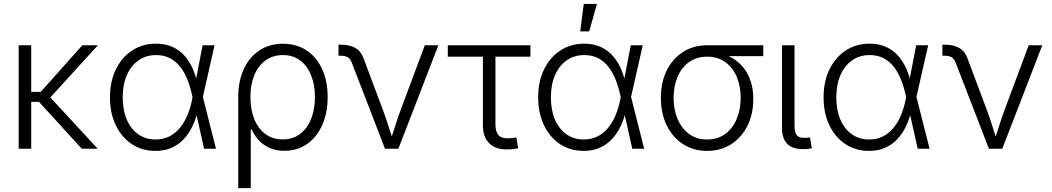

<svg xmlns="http://www.w3.org/2000/svg" viewBox="-20 -770 5444 994"><path d="M141.6 -535.6V0H76.7V-535.6ZM486.8 -535.6 219.7 -242.7H114.7V-294.4H190.9L406.2 -535.6ZM403.3 0 178.2 -246.6 217.3 -291 485.8 0Z M785.2 11.2Q715.3 11.2 662.1 -24.2Q608.9 -59.6 579.1 -122.3Q549.3 -185.1 549.3 -266.1Q549.3 -347.7 579.6 -410.2Q609.9 -472.7 663.6 -508.3Q717.3 -543.9 787.1 -543.9Q835 -543.9 871.3 -527.8Q907.7 -511.7 933.3 -483.4Q959 -455.1 975.8 -418.5Q992.7 -381.8 1001 -341.3H1023.9L1029.8 -270L1098.1 0H1036.6L974.1 -278.8Q965.3 -319.3 950.9 -356.2Q936.5 -393.1 914.6 -422.1Q892.6 -451.2 861.3 -468Q830.1 -484.9 788.1 -484.9Q735.8 -484.9 697 -457.5Q658.2 -430.2 636.7 -381.1Q615.2 -332 615.2 -266.1Q615.2 -200.2 636.2 -151.1Q657.2 -102.1 695.6 -75Q733.9 -47.9 785.6 -47.9Q826.2 -47.9 857.7 -64.2Q889.2 -80.6 912.6 -109.6Q936 -138.7 951.2 -176Q966.3 -213.4 974.6 -255.4L1028.8 -535.6H1090.8L1029.8 -266.6L1023.9 -195.3H1003.4Q993.7 -152.8 975.6 -115.2Q957.5 -77.6 930.9 -49.3Q904.3 -21 868.2 -4.9Q832 11.2 785.2 11.2Z M1213.4 204.1V-267.6Q1213.4 -350.6 1242.2 -412.6Q1271 -474.6 1323 -509Q1375 -543.5 1444.8 -543.5Q1514.6 -543.5 1566.7 -509.3Q1618.7 -475.1 1647.5 -412.8Q1676.3 -350.6 1676.3 -267.6Q1676.3 -184.6 1647.9 -121.8Q1619.6 -59.1 1569.3 -24.2Q1519 10.7 1452.1 10.7Q1406.2 10.7 1372.6 -5.4Q1338.9 -21.5 1316.9 -47.1Q1294.9 -72.8 1282.2 -100.6H1278.3V204.1ZM1443.4 -48.3Q1496.1 -48.3 1533.4 -76.4Q1570.8 -104.5 1590.6 -154.1Q1610.4 -203.6 1610.4 -267.6Q1610.4 -330.6 1590.8 -379.6Q1571.3 -428.7 1534.4 -456.8Q1497.6 -484.9 1444.8 -484.9Q1392.6 -484.9 1354.7 -457.3Q1316.9 -429.7 1296.6 -380.9Q1276.4 -332 1276.4 -267.6Q1276.4 -203.1 1296.4 -153.6Q1316.4 -104 1354 -76.2Q1391.6 -48.3 1443.4 -48.3Z M1973.1 0 1801.3 -445.3Q1793.9 -465.3 1780.5 -473.4Q1767.1 -481.4 1744.1 -481.4H1732.4V-538.6H1745.6Q1790.5 -538.6 1819.6 -521.7Q1848.6 -504.9 1861.8 -469.2L1961.9 -202.1Q1978 -158.7 1991.5 -116Q2004.9 -73.2 2018.6 -31.7H1998Q2012.2 -73.2 2025.4 -116.2Q2038.6 -159.2 2054.7 -202.1L2179.2 -535.6H2249.5L2042.5 0Z M2613.3 3.4Q2549.3 6.3 2514.6 -26.4Q2480 -59.1 2480 -119.6V-476.6H2298.3V-535.6H2726.1V-476.6H2544.9V-124.5Q2544.9 -86.4 2562 -69.1Q2579.1 -51.8 2614.7 -54.2Q2623.5 -54.7 2633.8 -55.7Q2644 -56.6 2653.3 -58.1L2662.6 -2Q2651.9 0.5 2639.2 2Q2626.5 3.4 2613.3 3.4Z M3002 11.2Q2932.1 11.2 2878.9 -24.2Q2825.7 -59.6 2795.9 -122.3Q2766.1 -185.1 2766.1 -266.1Q2766.1 -347.7 2796.4 -410.2Q2826.7 -472.7 2880.4 -508.3Q2934.1 -543.9 3003.9 -543.9Q3051.8 -543.9 3088.1 -527.8Q3124.5 -511.7 3150.1 -483.4Q3175.8 -455.1 3192.6 -418.5Q3209.5 -381.8 3217.8 -341.3H3240.7L3246.6 -270L3314.9 0H3253.4L3190.9 -278.8Q3182.1 -319.3 3167.7 -356.2Q3153.3 -393.1 3131.3 -422.1Q3109.4 -451.2 3078.1 -468Q3046.9 -484.9 3004.9 -484.9Q2952.6 -484.9 2913.8 -457.5Q2875 -430.2 2853.5 -381.1Q2832 -332 2832 -266.1Q2832 -200.2 2853 -151.1Q2874 -102.1 2912.4 -75Q2950.7 -47.9 3002.4 -47.9Q3043 -47.9 3074.5 -64.2Q3106 -80.6 3129.4 -109.6Q3152.8 -138.7 3168 -176Q3183.1 -213.4 3191.4 -255.4L3245.6 -535.6H3307.6L3246.6 -266.6L3240.7 -195.3H3220.2Q3210.4 -152.8 3192.4 -115.2Q3174.3 -77.6 3147.7 -49.3Q3121.1 -21 3085 -4.9Q3048.8 11.2 3002 11.2ZM2983.9 -607.4 3002 -749.5H3070.3L3030.3 -607.4Z M3640.6 11.2Q3570.3 11.2 3516.1 -23.9Q3461.9 -59.1 3431.6 -121.1Q3401.4 -183.1 3401.4 -263.7Q3401.4 -344.7 3431.9 -405.8Q3462.4 -466.8 3516.4 -501.2Q3570.3 -535.6 3640.6 -535.6H3931.6V-479.5H3711.4L3640.6 -476.6Q3586.4 -476.6 3547.6 -448.7Q3508.8 -420.9 3488 -372.8Q3467.3 -324.7 3467.3 -263.7Q3467.3 -202.6 3488 -153.8Q3508.8 -105 3547.4 -76.4Q3585.9 -47.9 3640.6 -47.9Q3695.8 -47.9 3734.6 -76.4Q3773.4 -105 3793.9 -154.1Q3814.5 -203.1 3814.5 -263.7Q3814.5 -324.7 3793.9 -372.8Q3773.4 -420.9 3734.4 -448.7Q3695.3 -476.6 3640.6 -476.6V-502.4Q3692.4 -502.4 3736.1 -486.1Q3779.8 -469.7 3812 -438.5Q3844.2 -407.2 3862.1 -361.6Q3879.9 -315.9 3879.9 -257.3Q3879.9 -179.7 3849.6 -118.9Q3819.3 -58.1 3765.4 -23.4Q3711.4 11.2 3640.6 11.2Z M4146 2Q4087.4 4.4 4057.9 -23.2Q4028.3 -50.8 4028.3 -108.4V-535.6H4093.3V-120.1Q4093.3 -81.5 4106.7 -67.9Q4120.1 -54.2 4151.9 -56.6Q4159.7 -56.6 4164.3 -57.1Q4168.9 -57.6 4173.8 -58.6L4182.6 -2.4Q4175.8 -0.5 4166 0.7Q4156.2 2 4146 2Z M4479.5 11.2Q4409.7 11.2 4356.4 -24.2Q4303.2 -59.6 4273.4 -122.3Q4243.7 -185.1 4243.7 -266.1Q4243.7 -347.7 4273.9 -410.2Q4304.2 -472.7 4357.9 -508.3Q4411.6 -543.9 4481.4 -543.9Q4529.3 -543.9 4565.7 -527.8Q4602.1 -511.7 4627.7 -483.4Q4653.3 -455.1 4670.2 -418.5Q4687 -381.8 4695.3 -341.3H4718.3L4724.1 -270L4792.5 0H4731L4668.5 -278.8Q4659.7 -319.3 4645.3 -356.2Q4630.9 -393.1 4608.9 -422.1Q4586.9 -451.2 4555.7 -468Q4524.4 -484.9 4482.4 -484.9Q4430.2 -484.9 4391.4 -457.5Q4352.5 -430.2 4331.1 -381.1Q4309.6 -332 4309.6 -266.1Q4309.6 -200.2 4330.6 -151.1Q4351.6 -102.1 4389.9 -75Q4428.2 -47.9 4480 -47.9Q4520.5 -47.9 4552 -64.2Q4583.5 -80.6 4606.9 -109.6Q4630.4 -138.7 4645.5 -176Q4660.6 -213.4 4668.9 -255.4L4723.1 -535.6H4785.2L4724.1 -266.6L4718.3 -195.3H4697.8Q4688 -152.8 4669.9 -115.2Q4651.9 -77.6 4625.2 -49.3Q4598.6 -21 4562.5 -4.9Q4526.4 11.2 4479.5 11.2Z M5099.6 0 4927.7 -445.3Q4920.4 -465.3 4907 -473.4Q4893.6 -481.4 4870.6 -481.4H4858.9V-538.6H4872.1Q4917 -538.6 4946 -521.7Q4975.1 -504.9 4988.3 -469.2L5088.4 -202.1Q5104.5 -158.7 5117.9 -116Q5131.3 -73.2 5145 -31.7H5124.5Q5138.7 -73.2 5151.9 -116.2Q5165 -159.2 5181.2 -202.1L5305.7 -535.6H5376L5168.9 0Z"/></svg>

Font: Inter 20pt Light
Style: Regular
Weight: 300
Version: Version 4.001;git-66647c0bb